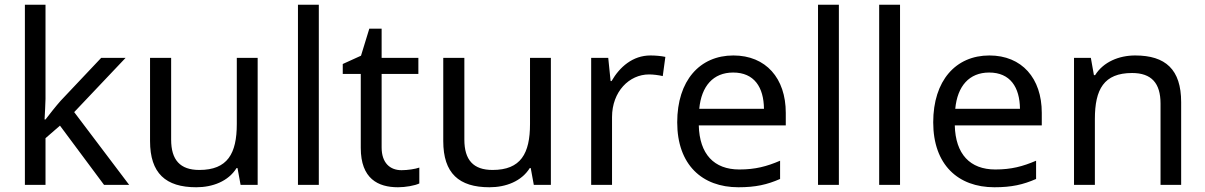

<svg xmlns="http://www.w3.org/2000/svg" viewBox="-20 -780 5084 810"><path d="M172 -363V-760H85V0H172V-197L233 -250L419 0H525L293 -307L510 -536H407L236 -355C218 -335 184 -292 172 -276H168C169 -301 172 -342 172 -363Z M1067 -536H979V-257C979 -132 940 -63 821 -63C740 -63 702 -105 702 -191V-536H613V-185C613 -49 679 10 808 10C877 10 943 -15 978 -71H982L995 0H1067Z M1325 0V-760H1237V0Z M1674 -62C1625 -62 1590 -93 1590 -158V-468H1745V-536H1590V-659H1538L1503 -545L1426 -510V-468H1502V-156C1502 -26 1575 10 1659 10C1691 10 1730 3 1749 -6V-73C1732 -67 1700 -62 1674 -62Z M2304 -536H2216V-257C2216 -132 2177 -63 2058 -63C1977 -63 1939 -105 1939 -191V-536H1850V-185C1850 -49 1916 10 2045 10C2114 10 2180 -15 2215 -71H2219L2232 0H2304Z M2724 -546C2649 -546 2594 -497 2560 -438H2556L2546 -536H2474V0H2562V-286C2562 -394 2635 -466 2718 -466C2736 -466 2759 -463 2776 -459L2787 -540C2769 -544 2744 -546 2724 -546Z M3074 -546C2932 -546 2837 -440 2837 -264C2837 -85 2942 10 3095 10C3168 10 3216 -1 3271 -25V-102C3215 -78 3167 -65 3099 -65C2992 -65 2931 -130 2928 -251H3295V-304C3295 -450 3211 -546 3074 -546ZM3073 -474C3162 -474 3202 -412 3203 -321H2930C2939 -417 2989 -474 3073 -474Z M3519 0V-760H3431V0Z M3777 0V-760H3689V0Z M4154 -546C4012 -546 3917 -440 3917 -264C3917 -85 4022 10 4175 10C4248 10 4296 -1 4351 -25V-102C4295 -78 4247 -65 4179 -65C4072 -65 4011 -130 4008 -251H4375V-304C4375 -450 4291 -546 4154 -546ZM4153 -474C4242 -474 4282 -412 4283 -321H4010C4019 -417 4069 -474 4153 -474Z M4769 -546C4701 -546 4635 -519 4600 -463H4595L4582 -536H4511V0H4599V-278C4599 -403 4637 -472 4756 -472C4838 -472 4876 -429 4876 -343V0H4963V-349C4963 -487 4897 -546 4769 -546Z"/></svg>

Font: Noto Sans Arabic UI
Style: Regular
Weight: 400
Designer: Monotype Design Team, Nadine Chahine and Nizar Qandah
Foundry: Monotype Imaging Inc.
Version: Version 2.010